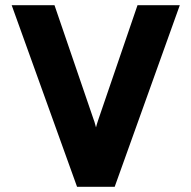

<svg xmlns="http://www.w3.org/2000/svg" viewBox="-20 -720 738 740"><path d="M277 0 25 -700H190L341 -259Q344 -252 347 -240L350 -229Q352 -238 359 -259L510 -700H673L422 0Z"/></svg>

Font: Overpass Heavy
Style: Regular
Weight: 900
Designer: Delve Withrington, Thomas Jockin
Foundry: Delve Fonts
Version: Version 3.000;DELV;Overpass